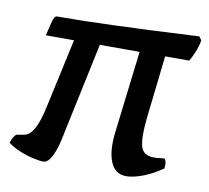

<svg xmlns="http://www.w3.org/2000/svg" viewBox="-62 -568 693 637"><g transform="rotate(10 284.5 -249.5)"><path d="M122 0Q110 0 87.5 -5Q65 -10 42 -19.5Q19 -29 2 -42Q4 -52 9 -60Q14 -68 18 -72L46 -77Q63 -80 77 -104.5Q91 -129 102 -180L153 -414H58Q64 -440 69.5 -461Q75 -482 83 -482Q128 -482 174 -483Q220 -484 274.5 -486Q329 -488 398.5 -491Q468 -494 560 -499L569 -487Q565 -465 556 -444Q547 -423 541 -414H460L436 -202Q429 -139 436.5 -108Q444 -77 482 -77Q490 -77 498 -78Q506 -79 516 -80Q520 -78 522 -69Q524 -60 522 -47Q505 -35 483.5 -24Q462 -13 440 -6.5Q418 0 401 0Q364 0 348.5 -37Q333 -74 341 -139L374 -414H240L169 -79Q161 -44 149 -22Q137 0 122 0Z"/></g></svg>

Font: Texturina 12pt SemiBold
Style: Italic
Weight: 600
Italic angle: -11°
Version: Version 1.002